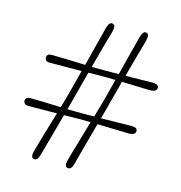

<svg xmlns="http://www.w3.org/2000/svg" viewBox="-104 -790 836 885"><g transform="rotate(15 314.0 -347.5)"><path d="M322 -23.5Q314.5 4 297 0.5Q280 -2.5 287.5 -32Q296.5 -66.5 312.8 -120.8Q329 -175 345 -231Q315.5 -231.5 296 -231.5Q280 -231.5 260 -231Q240 -230.5 218 -230.5Q202 -171.5 186 -113.8Q170 -56 161 -23.5Q153.5 4 136 0.5Q119 -3 127 -32Q136 -66.5 152 -120.5Q168 -174.5 184.5 -230Q146 -229.5 109.8 -229.2Q73.5 -229 50 -229Q26 -228 25 -248Q25 -266 50 -266Q75 -266 114 -264.8Q153 -263.5 194 -262Q201.5 -288.5 208.5 -313Q215.5 -337.5 220.5 -357.5Q225.5 -376.5 231.5 -399.8Q237.5 -423 244 -448Q202 -447.5 160.8 -447.2Q119.5 -447 93.5 -447Q69.5 -446 68.5 -466Q68.5 -484 93 -484Q120.5 -484 164.2 -482.5Q208 -481 252.5 -479.5Q266 -533 279.2 -585Q292.5 -637 301 -669.5Q310 -701.5 327 -695.5Q342.5 -691 333.5 -658.5Q324.5 -627.5 311 -578.8Q297.5 -530 284 -478.5Q299.5 -478 313.8 -478Q328 -478 340 -478Q355 -478 373.8 -478.2Q392.5 -478.5 413 -478.5Q426.5 -532 439.8 -584.5Q453 -637 462 -669.5Q471 -701.5 488 -695.5Q503 -691 494.5 -658.5Q485.5 -628 472.2 -579.2Q459 -530.5 445 -479Q482 -479.5 516.8 -480Q551.5 -480.5 574 -481Q603 -481 603 -464Q603 -445 573.5 -444Q550 -444.5 512.8 -445.5Q475.5 -446.5 436.5 -448Q420 -387.5 408.5 -343Q404 -325.5 398.5 -304.5Q393 -283.5 386.5 -260.5Q427 -261 466.2 -261.8Q505.5 -262.5 530.5 -263Q559.5 -263 560 -246Q559.5 -227 530 -226Q504 -226.5 462.2 -227.8Q420.5 -229 378 -230Q362 -171.5 346.2 -113.8Q330.5 -56 322 -23.5ZM248 -343Q243.5 -325.5 238 -304.8Q232.5 -284 226 -261Q246 -260.5 263.8 -260.2Q281.5 -260 296.5 -260Q309 -260 323.5 -260Q338 -260 354 -260.5Q362 -287.5 369 -312.2Q376 -337 381.5 -357.5Q386.5 -376.5 392.5 -399.8Q398.5 -423 405 -448.5Q387 -449 370.2 -449.2Q353.5 -449.5 339.5 -449.5Q326 -449.5 309.8 -449.2Q293.5 -449 276 -448.5Q268 -419 260.8 -391.8Q253.5 -364.5 248 -343Z"/></g></svg>

Font: Fraunces 9pt SuperSoft Thin
Style: Regular
Weight: 100
Version: Version 1.000;[b76b70a41]